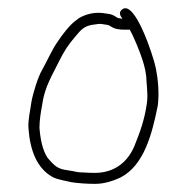

<svg xmlns="http://www.w3.org/2000/svg" viewBox="-20 -465 459 472"><path d="M281 -419C279 -419 277 -419.3 275 -420C271.7 -420 268.7 -421 266 -423C259.3 -427.7 252.7 -430.3 246 -431L232 -433C207.3 -436.1 180.2 -426.9 167 -415C151.6 -404.2 133.3 -380 122 -363C109 -345.3 95.2 -313.7 84 -294C73.6 -276.7 61.2 -237 57 -213C54.5 -193.2 48.6 -171.3 50 -150C53.7 -95 71.1 -51.1 109 -30C120.9 -23.4 140.1 -21 156 -17C173.1 -14.4 194.2 -13 214 -13C237.2 -13 259.5 -20.8 277 -29C334 -59.2 353.6 -134.2 368 -206C371.7 -237.3 368.5 -270.3 363 -298C356.2 -329.7 311.5 -465.6 280.5 -442C270.7 -434.6 275.4 -426.5 281 -419ZM299 -392C309 -374.6 324.3 -336.9 331 -315.5C334.9 -303.2 340 -283.8 340 -267C341.3 -252.3 342 -242.7 342 -238C342.7 -228.7 342.3 -219.7 341 -211C335.8 -171.8 323.9 -139 310 -105C294.1 -67.9 262.8 -40 213 -40C203.7 -40 194.7 -40.3 186 -41C176.7 -41 168.3 -42 161 -44L137 -48C117.5 -51.9 108.5 -63.9 97 -77C84.6 -95.7 79.2 -122.5 77 -151C77 -170.5 80.7 -191.2 84 -209C89.9 -252.9 110.1 -282.6 126 -316C138.1 -340.3 148.3 -355.5 165 -375C179.8 -392.5 187 -402.3 214 -405C227.4 -407.7 231 -405.5 243 -404C245 -404 247.7 -403 251 -401C261.9 -393.4 272.2 -392 288 -392Z"/></svg>

Font: Take Off
Style: Regular, Eh
Weight: 400
Foundry: Cannot Into Space Fonts
Version: Version 0.89